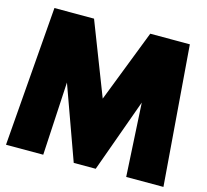

<svg xmlns="http://www.w3.org/2000/svg" viewBox="-107 -873 1073 996"><g transform="rotate(15 429.5 -375.0)"><path d="M6.8 0 65.9 -750H278.6L429.5 -360.9L580.5 -750H793.2L852.3 0H652.3L630.5 -393.6L488.6 0H370.5L228.6 -393.6L206.8 0Z"/></g></svg>

Font: Spartan MB Black
Style: Regular
Weight: 900
Designer: Matt Bailey, Mirko Velimirovic
Foundry: Matt Bailey
Version: Version 1.005